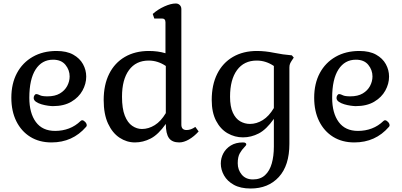

<svg xmlns="http://www.w3.org/2000/svg" viewBox="-20 -802 2304 1100"><path d="M275 14Q205 14 153.5 -18Q102 -50 73.5 -107.5Q45 -165 45 -242Q45 -323 77 -383Q109 -443 167.5 -476.5Q226 -510 304 -510Q362 -510 399.5 -489Q437 -468 455.5 -434.5Q474 -401 474 -363Q474 -322 452.5 -283Q431 -244 388.5 -219Q346 -194 283 -194Q273 -194 254.5 -196.5Q236 -199 217.5 -204.5Q199 -210 186 -219Q173 -228 173 -241Q173 -249 177.5 -256Q182 -263 188 -263Q196 -263 208.5 -256.5Q221 -250 252 -250Q295 -250 323 -266.5Q351 -283 365 -309.5Q379 -336 379 -364Q379 -401 355 -430.5Q331 -460 284 -460Q220 -460 184 -404Q148 -348 148 -242Q148 -154 185.5 -103Q223 -52 296 -52Q338 -52 375 -66Q412 -80 442 -109Q446 -113 451 -113Q459 -113 468 -103.5Q477 -94 477 -84Q477 -79 473 -75Q396 14 275 14Z M753 14Q706 14 665 -13Q624 -40 599 -94Q574 -148 574 -229Q574 -316 605.5 -379Q637 -442 695.5 -476Q754 -510 833 -510Q885 -510 928 -497V-674Q928 -696 908 -696H864L855 -722Q884 -748 921.5 -765Q959 -782 987 -782Q1001 -782 1010 -773Q1019 -764 1019 -750V-88Q1019 -57 1049 -57Q1074 -57 1099 -75L1118 -49Q1092 -20 1062.5 -3Q1033 14 1007 14Q966 14 948 -11Q930 -36 930 -92Q887 -31 843.5 -8.5Q800 14 753 14ZM793 -63Q831 -63 866.5 -85Q902 -107 930 -154V-424Q884 -455 832 -455Q759 -455 719 -400.5Q679 -346 679 -248Q679 -180 695 -139.5Q711 -99 737.5 -81Q764 -63 793 -63Z M1416 278Q1358 278 1320 257Q1282 236 1263.5 203Q1245 170 1245 135Q1245 104 1259.5 76.5Q1274 49 1302.5 31.5Q1331 14 1372 14Q1383 14 1387 17.5Q1391 21 1391 25Q1391 31 1379 42.5Q1367 54 1354.5 75Q1342 96 1342 133Q1342 171 1365 198.5Q1388 226 1429 226Q1472 226 1498.5 201.5Q1525 177 1537 134.5Q1549 92 1549 38V-121Q1506 -60 1462.5 -37.5Q1419 -15 1372 -15Q1325 -15 1284 -38.5Q1243 -62 1218 -110Q1193 -158 1193 -229Q1193 -316 1224.5 -379Q1256 -442 1314.5 -476Q1373 -510 1452 -510Q1499 -510 1550 -499.5Q1601 -489 1652 -485L1663 -472L1651 -454Q1645 -445 1641.5 -436.5Q1638 -428 1638 -415V22Q1638 146 1577.5 212Q1517 278 1416 278ZM1412 -92Q1450 -92 1485.5 -114Q1521 -136 1549 -183V-424Q1503 -455 1451 -455Q1378 -455 1338 -400.5Q1298 -346 1298 -248Q1298 -191 1314 -156.5Q1330 -122 1356 -107Q1382 -92 1412 -92Z M2010 14Q1940 14 1888.5 -18Q1837 -50 1808.5 -107.5Q1780 -165 1780 -242Q1780 -323 1812 -383Q1844 -443 1902.5 -476.5Q1961 -510 2039 -510Q2097 -510 2134.5 -489Q2172 -468 2190.5 -434.5Q2209 -401 2209 -363Q2209 -322 2187.5 -283Q2166 -244 2123.5 -219Q2081 -194 2018 -194Q2008 -194 1989.5 -196.5Q1971 -199 1952.5 -204.5Q1934 -210 1921 -219Q1908 -228 1908 -241Q1908 -249 1912.5 -256Q1917 -263 1923 -263Q1931 -263 1943.5 -256.5Q1956 -250 1987 -250Q2030 -250 2058 -266.5Q2086 -283 2100 -309.5Q2114 -336 2114 -364Q2114 -401 2090 -430.5Q2066 -460 2019 -460Q1955 -460 1919 -404Q1883 -348 1883 -242Q1883 -154 1920.5 -103Q1958 -52 2031 -52Q2073 -52 2110 -66Q2147 -80 2177 -109Q2181 -113 2186 -113Q2194 -113 2203 -103.5Q2212 -94 2212 -84Q2212 -79 2208 -75Q2131 14 2010 14Z"/></svg>

Font: Gabriela
Style: Regular
Weight: 400
Designer: Eduardo Rodriguez Tunni
Foundry: Eduardo Rodriguez Tunni
Version: Version 2.001;gftools[0.9.26]